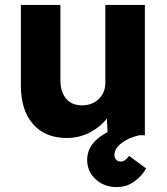

<svg xmlns="http://www.w3.org/2000/svg" viewBox="-20 -551 682 782"><path d="M252 11Q164 11 114.5 -45.5Q65 -102 65 -203V-531H226V-225Q226 -177 249 -149.5Q272 -122 314 -122Q356 -122 382.5 -148Q409 -174 409 -214V-531H570V0H419L415 -68Q388 -33 345 -11Q302 11 252 11ZM455 211Q404 211 369.5 179Q335 147 335 100Q335 0 507 -46L547 0Q505 9 475.5 31.5Q446 54 446 80Q446 92 453 99.5Q460 107 473 107Q489 107 506 84L575 135Q561 162 529.5 186.5Q498 211 455 211Z"/></svg>

Font: Lexend Deca
Style: Bold
Weight: 700
Designer: Bonnie Shaver-Troup, Thomas Jockin
Foundry: Lexend
Version: Version 1.008; ttfautohint (v1.8.4.7-5d5b)